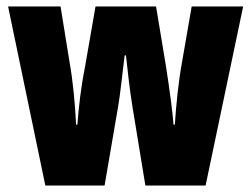

<svg xmlns="http://www.w3.org/2000/svg" viewBox="-20 -573 776 593"><path d="M389 -244 429 0H615L731 -553H572L542 -380C531 -320 524 -250 520 -188H516C513 -229 504 -294 493 -366L462 -553H275L243 -369C229 -298 223 -240 219 -188H215C212 -252 205 -325 195 -380L167 -553H5L120 0H303L345 -245C352 -285 358 -348 365 -402H369C374 -355 381 -293 389 -244Z"/></svg>

Font: Noto Sans Georgian ExtraCondensed Black
Style: Regular
Weight: 900
Width: 2
Designer: Monotype Design Team, Akaki Razmadze
Foundry: Google LLC
Version: Version 2.005